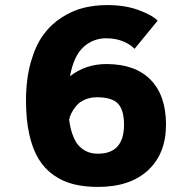

<svg xmlns="http://www.w3.org/2000/svg" viewBox="-20 -726 750 757"><path d="M399.5 -473.5Q513 -473.5 573.8 -411.5Q634.5 -349.5 634.5 -234.5Q634.5 -120.5 563.8 -54.8Q493 11 366 11Q312.5 11 269.8 0.2Q227 -10.5 191.5 -35.5Q156 -60.5 132.2 -99.2Q108.5 -138 95.5 -196Q82.5 -254 82.5 -329Q82.5 -413.5 101.2 -480Q120 -546.5 150.5 -588.2Q181 -630 223.5 -657.2Q266 -684.5 310 -695.2Q354 -706 403 -706Q473.5 -706 527.2 -686Q581 -666 601.5 -644.5L510.5 -533.5Q495.5 -550 466.2 -562.5Q437 -575 398.5 -575Q346.5 -575 308.5 -540Q270.5 -505 256 -425.5Q318 -473.5 399.5 -473.5ZM252.5 -254Q258 -213.5 269.8 -185.8Q281.5 -158 297.8 -144.5Q314 -131 330.2 -125.5Q346.5 -120 366 -120Q469 -120 469 -234.5Q469 -292.5 445 -317.5Q421 -342.5 363 -342.5Q335.5 -342.5 314.2 -333Q293 -323.5 280.8 -308.8Q268.5 -294 261.8 -280.5Q255 -267 252.5 -254Z"/></svg>

Font: League Mono ExtraBold
Style: Regular
Weight: 800
Width: 6
Designer: Tyler Finck
Foundry: The League of Moveable Type / Tyler Finck
Version: Version 2.210